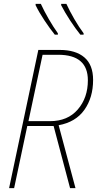

<svg xmlns="http://www.w3.org/2000/svg" viewBox="-20 -972 501 992"><path d="M27 0H53L121 -321H257L342 0H370L283 -325Q371 -341 416 -404.5Q461 -468 461 -559Q461 -637 416 -675.5Q371 -714 289 -714H178ZM127 -346 200 -689H281Q434 -689 434 -557Q434 -467 382 -406.5Q330 -346 238 -346ZM395 -793H412V-800Q388 -832 364 -873.5Q340 -915 323 -952H296V-945Q315 -908 342.5 -866Q370 -824 395 -793ZM263 -793H279V-800Q256 -832 232 -873.5Q208 -915 191 -952H164V-945Q182 -908 210 -866Q238 -824 263 -793Z"/></svg>

Font: Noto Sans UI SemiCondensed Thin
Style: Italic
Weight: 250
Width: 4
Italic angle: -12°
Designer: Monotype Design Team
Foundry: Monotype Imaging Inc.
Version: Version 1.901